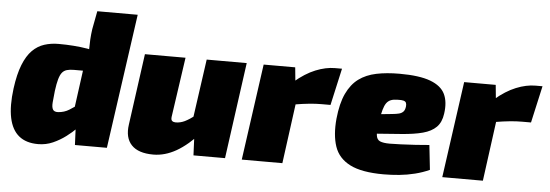

<svg xmlns="http://www.w3.org/2000/svg" viewBox="-48 -840 2846 994"><g transform="rotate(5 1375.5 -343.0)"><path d="M236 -514Q318 -514 387 -502.5Q456 -491 492 -465L473 -387Q438 -387 407.5 -387Q377 -387 327 -387Q305 -387 290 -382.5Q275 -378 265.5 -366Q256 -354 249.5 -331Q243 -308 238 -270Q234 -234 232 -209.5Q230 -185 237 -173Q244 -161 264 -162Q296 -164 321.5 -180Q347 -196 368 -212L406 -126Q394 -112 371.5 -89Q349 -66 318.5 -43Q288 -20 252 -4Q216 12 175 12Q113 12 75.5 -18.5Q38 -49 25 -110.5Q12 -172 24 -264Q34 -339 53.5 -388Q73 -437 100.5 -464.5Q128 -492 162.5 -503Q197 -514 236 -514ZM631 -700 532 0H366L360 -134L341 -145L387 -484L396 -500Q396 -525 397.5 -551Q399 -577 403 -605L421 -700Z M897 -500 852 -189Q850 -173 857 -167.5Q864 -162 875 -162Q899 -162 922 -173Q945 -184 982 -212L1018 -126Q952 -53 893 -19.5Q834 14 774 14Q696 14 660.5 -23.5Q625 -61 635 -130L686 -500ZM1215 -500 1146 0H982L976 -134L957 -146L1007 -500Z M1467 -500 1477 -398 1496 -386 1444 0H1233L1303 -500ZM1709 -514 1666 -322H1619Q1592 -322 1559 -319Q1526 -316 1472 -307L1464 -424Q1519 -471 1572 -492.5Q1625 -514 1673 -514Z M2008 -514Q2112 -514 2169 -492.5Q2226 -471 2245.5 -430Q2265 -389 2256 -328Q2250 -283 2225 -258Q2200 -233 2155.5 -221Q2111 -209 2043 -204L1777 -184L1790 -283L1988 -303Q2009 -305 2023 -308.5Q2037 -312 2045.5 -321Q2054 -330 2056 -349Q2057 -360 2054 -367Q2051 -374 2041 -377Q2031 -380 2010 -379Q1989 -379 1975 -373.5Q1961 -368 1952 -355.5Q1943 -343 1936.5 -320Q1930 -297 1924 -261Q1916 -212 1918.5 -188Q1921 -164 1938 -156.5Q1955 -149 1989 -149Q2010 -149 2046.5 -150.5Q2083 -152 2123.5 -154.5Q2164 -157 2194 -160L2208 -32Q2173 -16 2133 -6Q2093 4 2052 8Q2011 12 1971 12Q1857 12 1796 -19Q1735 -50 1715 -109.5Q1695 -169 1703 -254Q1711 -334 1735 -385Q1759 -436 1797 -464Q1835 -492 1888 -503Q1941 -514 2008 -514Z M2509 -500 2519 -398 2538 -386 2486 0H2275L2345 -500ZM2751 -514 2708 -322H2661Q2634 -322 2601 -319Q2568 -316 2514 -307L2506 -424Q2561 -471 2614 -492.5Q2667 -514 2715 -514Z"/></g></svg>

Font: Exo 2 Black
Style: Italic
Weight: 900
Italic angle: -8°
Designer: Natanael Gama
Foundry: Natanael Gama
Version: Version 2.010